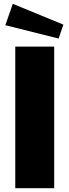

<svg xmlns="http://www.w3.org/2000/svg" viewBox="-20 -986 364 1006"><path d="M60 -742V0H264V-742ZM47 -966 8 -854 287 -784 312 -857Z"/></svg>

Font: Bisquit Text
Style: Bold
Weight: 800
Version: Version 1.004;Glyphs 3.2.3 (3260)